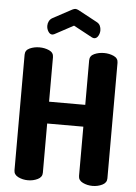

<svg xmlns="http://www.w3.org/2000/svg" viewBox="-62 -1005 743 1052"><g transform="rotate(5 309.5 -479.0)"><path d="M132 0Q103 0 78.5 -12Q54 -24 54 -48V-684Q54 -709 78.5 -720Q103 -731 132 -731Q161 -731 185.5 -720Q210 -709 210 -684V-439H409V-684Q409 -709 433.5 -720Q458 -731 487 -731Q516 -731 540.5 -720Q565 -709 565 -684V-48Q565 -24 540.5 -12Q516 0 487 0Q458 0 433.5 -12Q409 -24 409 -48V-319H210V-48Q210 -24 185.5 -12Q161 0 132 0ZM195 -807Q182 -807 173 -821.5Q164 -836 164 -853Q164 -866 170 -878Q176 -890 189 -897L293 -953Q303 -958 310 -958Q317 -958 327 -953L431 -897Q445 -890 450.5 -878Q456 -866 456 -853Q456 -836 447.5 -821.5Q439 -807 425 -807Q423 -807 420 -808Q417 -809 414 -810L310 -866L206 -810Q203 -809 200 -808Q197 -807 195 -807Z"/></g></svg>

Font: Dosis ExtraLight ExtraBold
Style: Regular
Weight: 800
Version: Version 3.001; ttfautohint (v1.8.2)